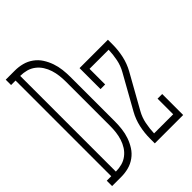

<svg xmlns="http://www.w3.org/2000/svg" viewBox="-224 -836 938 938"><g transform="rotate(-45 244.5 -367.5)"><path d="M-11 0V-37H20V-698H-11V-735H52Q78 -735 103 -728.5Q128 -722 149.5 -706.5Q171 -691 185 -669Q199 -647 207.5 -622.5Q216 -598 219 -572Q222 -546 222 -521V-215Q222 -189 219 -163Q216 -137 207.5 -112.5Q199 -88 185 -66Q171 -44 149.5 -28.5Q128 -13 103 -6.5Q78 0 52 0ZM52 -37Q74 -37 94.5 -42.5Q115 -48 132 -61Q149 -74 160.5 -92Q172 -110 178.5 -130.5Q185 -151 187.5 -172Q190 -193 190 -215V-521Q190 -542 187.5 -563Q185 -584 178.5 -604.5Q172 -625 160.5 -643Q149 -661 132 -674Q115 -687 94.5 -692.5Q74 -698 52 -698ZM284 0V-33Q284 -72 292.5 -110.5Q301 -149 320 -183L418 -358Q434 -386 440.5 -418.5Q447 -451 448 -483H316V-375H284V-520H480V-488Q480 -448 471.5 -409.5Q463 -371 444 -337L346 -162Q330 -134 323.5 -101.5Q317 -69 316 -37H448V-145H480V0Z"/></g></svg>

Font: Iosevka Curly Slab Extralight
Style: Regular
Weight: 200
Monospace: yes
Designer: Belleve Invis
Foundry: Belleve Invis
Version: Version 22.1.2; ttfautohint (v1.8.4)